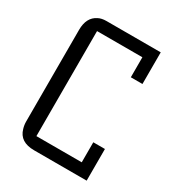

<svg xmlns="http://www.w3.org/2000/svg" viewBox="-179 -861 893 972"><g transform="rotate(30 267.5 -375.0)"><path d="M407 -185H475V0H168Q84 0 66 -66Q60 -85 60 -107V-642Q60 -715 111 -740Q130 -750 158 -750H475V-565H407V-682H142V-68H407Z"/></g></svg>

Font: Kelly Slab
Style: Regular
Weight: 400
Designer: Denis Masharov
Foundry: Denis Masharov
Version: Version 1.001